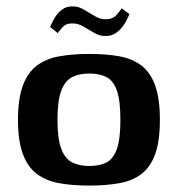

<svg xmlns="http://www.w3.org/2000/svg" viewBox="-20 -572 555 598"><path d="M258 6Q205 6 164 -1.5Q123 -9 94.5 -30.5Q66 -52 51 -93Q36 -134 36 -199Q36 -264 51 -305Q66 -346 94.5 -367.5Q123 -389 164 -396.5Q205 -404 258 -404Q312 -404 352.5 -396.5Q393 -389 421 -367.5Q449 -346 463.5 -305Q478 -264 478 -199Q478 -133 463.5 -92.5Q449 -52 421 -30.5Q393 -9 352 -1.5Q311 6 258 6ZM258 -55Q290 -55 311.5 -66Q333 -77 344 -108Q355 -139 355 -199Q355 -259 344 -290Q333 -321 311.5 -332Q290 -343 258 -343Q227 -343 205 -332Q183 -321 171 -290Q159 -259 159 -199Q159 -139 171 -108Q183 -77 205 -66Q227 -55 258 -55ZM311 -460Q292 -459 274.5 -469Q257 -479 239.5 -489.5Q222 -500 203 -499Q185 -499 174.5 -487Q164 -475 160 -469L136 -488Q137 -490 141.5 -500Q146 -510 154 -522Q162 -534 174.5 -543Q187 -552 204 -552Q223 -553 240.5 -542.5Q258 -532 275 -522Q292 -512 309 -512Q331 -512 342.5 -525Q354 -538 359 -546L383 -528Q382 -526 377.5 -515.5Q373 -505 364 -492Q355 -479 341.5 -469.5Q328 -460 311 -460Z"/></svg>

Font: Genos Thin SemiBold
Style: Regular
Weight: 600
Version: Version 1.010